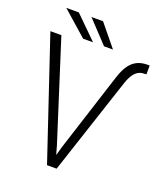

<svg xmlns="http://www.w3.org/2000/svg" viewBox="-155 -969 926 1074"><g transform="rotate(20 308.0 -432.0)"><path d="M266.1 -124.5 281.2 -71.3 296.4 -124.5 445.8 -589.8Q467.3 -658.7 500.5 -689.2Q533.7 -719.7 585.9 -720.2H601.6L601.1 -667.5Q576.7 -667.5 563 -662.6Q523.9 -648.4 501 -580.1L309.6 0H252.4L13.7 -710.9H79.1ZM259.3 -733.9H200.2L52.7 -863.8H127.4ZM377.9 -733.9H324.7L202.6 -863.8H271.5Z"/></g></svg>

Font: RobotoInd Light
Style: Regular
Weight: 300
Designer: Google
Version: Version 2.001151; 2014